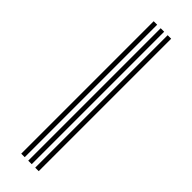

<svg xmlns="http://www.w3.org/2000/svg" viewBox="-213 -608 615 615"><g transform="rotate(45 95.0 -300.0)"><path d="M118.9 0V-600H134.8V0ZM55.6 0V-600H71.4V0ZM87.3 0V-600H103.1V0Z"/></g></svg>

Font: Big Shoulders Inline Text Thin
Style: Regular
Weight: 100
Designer: Patric King
Foundry: XO Type Co
Version: Version 2.002